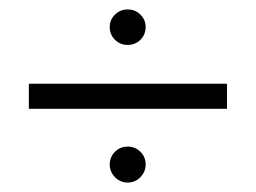

<svg xmlns="http://www.w3.org/2000/svg" viewBox="-20 -421 542 406"><path d="M250 -401Q266 -401 277 -390Q288 -379 288 -364Q288 -348 277 -337Q266 -326 250 -326Q234 -326 223 -337Q212 -348 212 -364Q212 -379 223 -390Q234 -401 250 -401ZM460 -244V-191H41V-244ZM250 -111Q266 -111 277 -100Q288 -89 288 -73Q288 -58 277 -46.5Q266 -35 250 -35Q234 -35 223 -46.5Q212 -58 212 -73Q212 -89 223 -100Q234 -111 250 -111Z"/></svg>

Font: Almarai Light
Style: Regular
Weight: 300
Designer: Boutros International 2019
Foundry: Created by Boutros International 2019
Version: Version 1.10